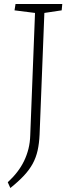

<svg xmlns="http://www.w3.org/2000/svg" viewBox="-20 -721 351 965"><path d="M156 -656 53 -669 58 -701H293L290 -669L203 -656L179 -45Q177 0 169 35.5Q161 71 144.5 101.5Q128 132 100.5 161.5Q73 191 32 224L19 195Q46 170 66.5 143.5Q87 117 101 88Q115 59 123 27Q131 -5 132 -41Z"/></svg>

Font: Literata ExtraLight
Style: Italic
Weight: 250
Italic angle: -2°
Designer: Latin by Veronika Burian and Jose Scaglione. Greek by Irene Vlachou. Cyrillic by Vera Evstafieva
Foundry: TypeTogether
Version: Version 3.002